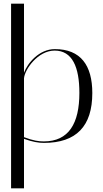

<svg xmlns="http://www.w3.org/2000/svg" viewBox="-20 -770 560 1040"><path d="M40 -750V250H110V-18C157 -1 189 4 218 4C393 4 480 -86 480 -266C480 -416 417 -504 277 -504C192 -504 129 -428 110 -376V-750ZM276 -496C372 -496 410 -406 410 -267C410 -102 353 -4 217 -4C190 -4 160 -8 110 -27V-346C114 -394 185 -496 276 -496Z"/></svg>

Font: Italiana
Style: Regular
Weight: 400
Designer: Santiago Orozco
Foundry: Santiago Orozco
Version: Version 1.000;PS 001.001;hotconv 1.0.56